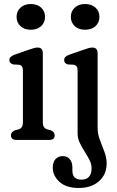

<svg xmlns="http://www.w3.org/2000/svg" viewBox="-20 -696 582 955"><path d="M133 -548Q101.5 -548 82 -565.8Q62.5 -583.5 62.5 -612Q62.5 -640.5 82 -658.2Q101.5 -676 133 -676Q165 -676 184.5 -658.2Q204 -640.5 204 -612.5Q204 -583.5 184.5 -565.8Q165 -548 133 -548ZM193 -431V-89Q193 -72 198.5 -64Q204 -56 215 -52.5L232.5 -48Q252 -39.5 252 -23Q252 0 225 0H62Q34.5 0 34.5 -23Q34.5 -39.5 54 -48L72.5 -52.5Q83 -56 88.5 -64Q94 -72 94 -89V-343.5Q94 -359 89.2 -365.5Q84.5 -372 74.5 -374L45.5 -375.5Q26.5 -381.5 26.5 -397Q26.5 -414.5 51.5 -423.5L121.5 -448Q137 -453.5 147.5 -456.5Q158 -459.5 167 -459.5Q193 -459.5 193 -431ZM403 -548Q371.5 -548 352 -565.8Q332.5 -583.5 332.5 -612Q332.5 -640.5 352 -658.2Q371.5 -676 403 -676Q435 -676 454.8 -658.2Q474.5 -640.5 474.5 -612.5Q474.5 -583.5 454.8 -565.8Q435 -548 403 -548ZM465.5 -61.5Q465.5 -29.5 476.8 0Q488 29.5 499.2 58.5Q510.5 87.5 510.5 116.5Q510.5 171.5 472.5 205.2Q434.5 239 371.5 239Q309 239 275.8 208.5Q242.5 178 242.5 138Q242.5 110 256.2 95.2Q270 80.5 292.5 80.5Q314.5 80.5 327.2 96Q340 111.5 340 137V152Q340 198 385 197.5Q435.5 197 435.5 141Q435.5 120 425 99.5Q414.5 79 400.8 57.8Q387 36.5 376.5 14Q366 -8.5 366 -33.5V-343.5Q366 -359 361.2 -365.5Q356.5 -372 347 -374L317.5 -375.5Q299 -381 299 -397Q299 -414.5 323.5 -423.5L394 -448Q409.5 -453.5 420 -456.5Q430.5 -459.5 439 -459.5Q465.5 -459.5 465.5 -431Z"/></svg>

Font: Fraunces 72pt SuperSoft
Style: Regular
Weight: 400
Version: Version 1.000;[b76b70a41]